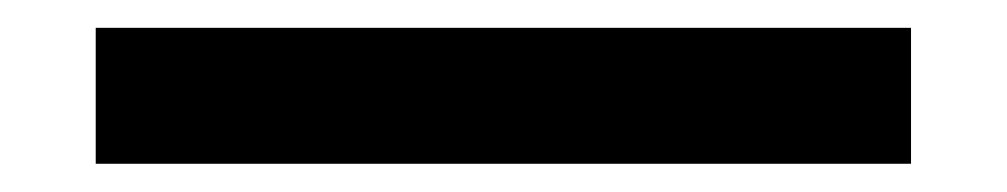

<svg xmlns="http://www.w3.org/2000/svg" viewBox="-20 -20 724 138"><path d="M634.8 0V97.7H48.8V0Z"/></svg>

Font: BabelStone Moon Runes
Style: Regular
Weight: 400
Designer: Andrew West
Foundry: BabelStone
Version: Version 7.001 March 14, 2022